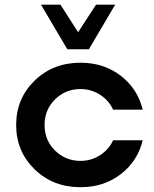

<svg xmlns="http://www.w3.org/2000/svg" viewBox="-20 -772 645 802"><path d="M261.2 -566.2 151.2 -752.5H232.5L306.2 -637.5L381.2 -752.5H461.2L351.2 -566.2ZM316.2 10Q201.2 10 124.4 -65Q47.5 -140 47.5 -250Q47.5 -360 124.4 -435Q201.2 -510 316.2 -510Q413.8 -510 484.4 -455.6Q555 -401.2 576.2 -313.8H452.5Q435 -352.5 398.1 -376.2Q361.2 -400 316.2 -400Q253.8 -400 210 -356.9Q166.2 -313.8 166.2 -250Q166.2 -186.2 210 -143.1Q253.8 -100 316.2 -100Q361.2 -100 398.1 -123.8Q435 -147.5 452.5 -186.2H576.2Q555 -98.8 484.4 -44.4Q413.8 10 316.2 10Z"/></svg>

Font: Now Alt Medium
Style: Regular
Weight: 500
Designer: Alfredo Marco Pradil
Foundry: Alfredo Marco Pradil
Version: Version 1.002;PS 001.002;hotconv 1.0.88;makeotf.lib2.5.64775